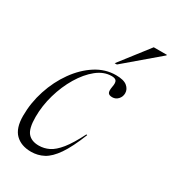

<svg xmlns="http://www.w3.org/2000/svg" viewBox="-181 -830 842 938"><g transform="rotate(30 240.5 -361.0)"><path d="M299.5 -507.5Q256 -507.5 216.2 -475.5Q176.5 -443.5 145 -391Q113.5 -338.5 95.2 -275Q77 -211.5 77 -149Q77 -84 97.8 -59.5Q118.5 -35 160 -35Q189.5 -35 216.8 -48.2Q244 -61.5 272.8 -97Q301.5 -132.5 335 -199L340 -197.5Q307 -114.5 276 -69.5Q245 -24.5 212.5 -7.2Q180 10 142.5 10Q86 10 53.8 -22Q21.5 -54 21.5 -123Q21.5 -197 44.8 -268Q68 -339 109 -396.5Q150 -454 203 -488Q256 -522 316 -522Q360 -522 379.2 -506Q398.5 -490 398.5 -467.5Q398.5 -447.5 385.2 -433.2Q372 -419 353 -419Q335 -419 329.2 -428.5Q323.5 -438 328 -463Q333 -488 326.5 -497.8Q320 -507.5 299.5 -507.5ZM280.5 -569 407 -732H481L480.5 -728.5L293 -569Z"/></g></svg>

Font: Newsreader Display Light
Style: Italic
Weight: 300
Italic angle: -17°
Designer: Hugues Gentile
Foundry: Production Type
Version: Version 1.001